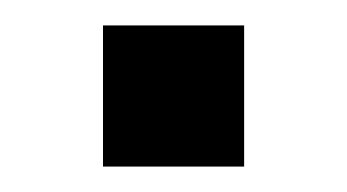

<svg xmlns="http://www.w3.org/2000/svg" viewBox="-20 -131 273 151"><path d="M61 0V-111H172V0Z"/></svg>

Font: Nunito Sans Medium
Style: Regular
Weight: 500
Designer: Vernon Adams
Foundry: Vernon Adams
Version: Version 3.101; ttfautohint (v1.8.4.7-5d5b);gftools[0.9.27]